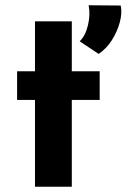

<svg xmlns="http://www.w3.org/2000/svg" viewBox="-20 -710 481 730"><path d="M113 -629H253V-439H359V-330H253V0H113V-330H45V-439H113ZM355 -505 283 -553Q305 -574 314.5 -614.5Q324 -655 317 -690L439 -689Q445 -661 435.5 -625.5Q426 -590 405.5 -557.5Q385 -525 355 -505Z"/></svg>

Font: Reem Kufi Fun
Style: Regular
Weight: 400
Designer: Khaled Hosny
Version: Version 1.005